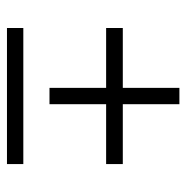

<svg xmlns="http://www.w3.org/2000/svg" viewBox="-11 -636 555 573"><g transform="rotate(90 266.5 -349.5)"><path d="M291 -438.5Q335.9 -438.5 469.7 -438.5Q469.7 -425.8 469.7 -388.7Q424.8 -388.7 291 -388.7Q291 -346.7 291 -219.7Q278.3 -219.7 242.2 -219.7Q242.2 -262.7 242.2 -388.7Q197.3 -388.7 63.5 -388.7Q63.5 -401.4 63.5 -438.5Q107.4 -438.5 242.2 -438.5Q242.2 -480.5 242.2 -607.4Q253.9 -607.4 291 -607.4Q291 -564.5 291 -438.5ZM63.5 -92.8Q63.5 -105.5 63.5 -141.6Q165 -141.6 469.7 -141.6Q469.7 -129.9 469.7 -92.8Q368.2 -92.8 63.5 -92.8Z"/></g></svg>

Font: LeFont
Style: ExtraLight
Weight: 200
Designer: Leryon MEDIA
Version: Version 1.0